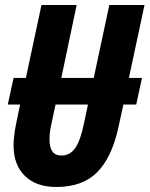

<svg xmlns="http://www.w3.org/2000/svg" viewBox="-20 -734 595 764"><path d="M34 -155Q34 -191 44 -241L60 -318H11L34 -424H83L145 -714H285L224 -424H353L415 -714H555L493 -424H545L522 -318H471L450 -222Q424 -106 366 -48Q308 10 204 10Q124 10 79 -34Q34 -78 34 -155ZM314 -242 330 -318H201L184 -238Q177 -207 177 -179Q177 -115 224 -115Q258 -115 279 -144.5Q300 -174 314 -242Z"/></svg>

Font: Noto Sans Display Ex Bold Cond
Style: Italic
Weight: 800
Width: 3
Italic angle: -12°
Designer: Monotype Design team
Foundry: Monotype Imaging Inc.
Version: Version 1.000